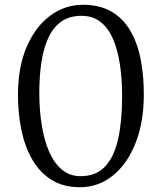

<svg xmlns="http://www.w3.org/2000/svg" viewBox="-20 -772 675 801"><path d="M313 9Q243.5 9 194 -22.2Q144.5 -53.5 113.8 -107.8Q83 -162 68.8 -232.2Q54.5 -302.5 55 -380Q55.5 -494 91.8 -577.5Q128 -661 189.2 -706.5Q250.5 -752 326 -752Q397 -752 445.8 -723.2Q494.5 -694.5 524.2 -643Q554 -591.5 567.2 -522.8Q580.5 -454 580 -374Q579.5 -261.5 545.5 -175.2Q511.5 -89 451.5 -40Q391.5 9 313 9ZM316 -37Q381 -37 419 -78Q457 -119 473.2 -193.8Q489.5 -268.5 489.5 -370Q489.5 -442 480.2 -503.2Q471 -564.5 451.2 -610Q431.5 -655.5 399 -680.8Q366.5 -706 320 -706Q271.5 -706 238 -683.5Q204.5 -661 183.8 -618.8Q163 -576.5 153.5 -517.2Q144 -458 144 -384Q144 -314.5 153.8 -252Q163.5 -189.5 184.2 -141Q205 -92.5 237.8 -64.8Q270.5 -37 316 -37Z"/></svg>

Font: Merriweather Light
Style: Regular
Weight: 300
Designer: Eben Sorkin
Foundry: Eben Sorkin
Version: Version 2.100